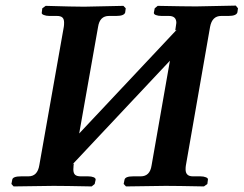

<svg xmlns="http://www.w3.org/2000/svg" viewBox="-20 -668 874 689"><path d="M733.9 -571.8 647 -74.2Q646 -68.8 646 -60.1Q646 -35.2 671.9 -35.2H699.2Q710.9 -35.2 719.2 -31.7Q727.5 -28.3 726.1 -22.9L724.1 -7.8L711.9 1Q612.8 -1 574.2 -1L432.1 1L423.8 -7.8L426.8 -22.9Q429.2 -35.2 458 -35.2H484.9Q518.1 -35.2 523.9 -74.2L589.8 -450.2L240.2 -78.1L245.1 -81.1L244.1 -75.2Q243.2 -68.8 243.2 -60.1Q243.2 -46.9 249.3 -41Q255.4 -35.2 270 -35.2H295.9Q308.1 -35.2 315.9 -32Q323.7 -28.8 323.2 -22.9L319.8 -7.8L309.1 1Q210 -1 171.9 -1L28.8 1L21 -7.8L23.9 -22.9Q25.4 -35.2 56.2 -35.2H82Q114.7 -35.2 121.1 -75.2L209 -571.8Q210 -578.1 210 -586.9Q210 -599.6 203.9 -605.2Q197.8 -610.8 184.1 -610.8H157.2Q145.5 -610.8 137 -614.3Q128.4 -617.7 129.9 -623L131.8 -638.2L144 -647Q244.1 -644 282.2 -644L422.9 -647L431.2 -638.2L429.2 -623Q425.3 -610.8 397 -610.8H371.1Q337.9 -610.8 332 -571.8L264.2 -189L613.8 -561L608.9 -559.1L610.8 -571.8Q612.8 -582.5 612.8 -585.9Q612.8 -610.8 585.9 -610.8H560.1Q547.4 -610.8 539.3 -614Q531.2 -617.2 532.2 -623L535.2 -638.2L545.9 -647Q646 -645 684.1 -645L826.2 -647.9L834 -638.2L832 -624Q828.6 -610.8 799.8 -610.8H773.9Q741.2 -610.8 733.9 -571.8Z"/></svg>

Font: Linux Libertine
Style: Bold Italic
Weight: 700
Italic angle: -11.5°
Designer: Philipp H. Poll
Foundry: Philipp H. Poll
Version: Version 4.0.5